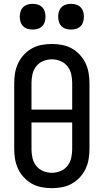

<svg xmlns="http://www.w3.org/2000/svg" viewBox="-20 -972 540 1000"><path d="M250 8Q223 8 196.5 3Q170 -2 146.5 -15Q123 -28 104.5 -48Q86 -68 74.5 -92Q63 -116 58.5 -143Q54 -170 54 -196V-539Q54 -565 58.5 -592Q63 -619 74.5 -643Q86 -667 104.5 -687Q123 -707 146.5 -720Q170 -733 196.5 -738Q223 -743 250 -743Q277 -743 303.5 -738Q330 -733 353.5 -720Q377 -707 395.5 -687Q414 -667 425.5 -643Q437 -619 441.5 -592Q446 -565 446 -539V-196Q446 -170 441.5 -143Q437 -116 425.5 -92Q414 -68 395.5 -48Q377 -28 353.5 -15Q330 -2 303.5 3Q277 8 250 8ZM144 -401H356V-539Q356 -562 351 -585Q346 -608 331.5 -626.5Q317 -645 295 -654Q273 -663 250 -663Q227 -663 205 -654Q183 -645 168.5 -626.5Q154 -608 149 -585Q144 -562 144 -539ZM250 -72Q273 -72 295 -81Q317 -90 331.5 -108.5Q346 -127 351 -150Q356 -173 356 -196V-334H144V-196Q144 -173 149 -150Q154 -127 168.5 -108.5Q183 -90 205 -81Q227 -72 250 -72ZM350 -818Q336 -818 323 -822Q310 -826 300.5 -835.5Q291 -845 287 -858Q283 -871 283 -885Q283 -899 287 -912Q291 -925 300.5 -934.5Q310 -944 323 -948Q336 -952 350 -952Q364 -952 377 -948Q390 -944 399.5 -934.5Q409 -925 413 -912Q417 -899 417 -885Q417 -871 413 -858Q409 -845 399.5 -835.5Q390 -826 377 -822Q364 -818 350 -818ZM150 -818Q136 -818 123 -822Q110 -826 100.5 -835.5Q91 -845 87 -858Q83 -871 83 -885Q83 -899 87 -912Q91 -925 100.5 -934.5Q110 -944 123 -948Q136 -952 150 -952Q164 -952 177 -948Q190 -944 199.5 -934.5Q209 -925 213 -912Q217 -899 217 -885Q217 -871 213 -858Q209 -845 199.5 -835.5Q190 -826 177 -822Q164 -818 150 -818Z"/></svg>

Font: Iosevka Bendy Medium
Style: Regular
Weight: 500
Monospace: yes
Designer: Belleve Invis
Foundry: Belleve Invis
Version: Version 30.1.2